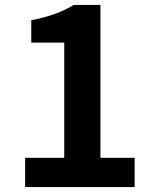

<svg xmlns="http://www.w3.org/2000/svg" viewBox="-20 -760 629 780"><path d="M82 0V-119H241V-587H107V-678Q213 -698 279 -740H388V-119H527V0Z"/></svg>

Font: Source Han Sans CN Bold
Style: Bold
Weight: 700
Designer: Ryoko NISHIZUKA 西塚涼子 (kana & ideographs); Paul D. Hunt (Latin, Greek & Cyrillic); Wenlong ZHANG 张文龙 (bopomofo); Sandoll 
Foundry: Adobe Systems Incorporated
Version: Version 1.00;May 30, 2023;FontCreator 11.5.0.2422 32-bit